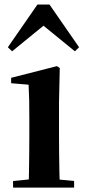

<svg xmlns="http://www.w3.org/2000/svg" viewBox="-20 -850 389 870"><path d="M39.2 0V-29.9L145.8 -40.2H207.8L315.8 -29.9V0ZM109.6 0Q110.6 -25.5 111.3 -67.4Q111.9 -109.4 112.4 -154.8Q112.9 -200.3 112.9 -234.8V-308Q112.9 -358.3 112.3 -394.3Q111.6 -430.4 109.6 -466.2L30.5 -472.9V-497.4L238.1 -550.4L250.8 -541.7L247.4 -387.9V-234.8Q247.4 -200.3 247.9 -154.8Q248.4 -109.4 249.2 -67.4Q250.1 -25.5 251.1 0ZM319.4 -617.5 137.8 -765.6H216.4L34.8 -617.5L15.6 -635.9L149.7 -829.5H204.2L338.3 -635.9Z"/></svg>

Font: Noto Serif JP
Style: Regular
Weight: 200
Designer: Ryoko NISHIZUKA 西塚涼子 (kana & ideographs); Frank Grießhammer (Latin, Greek & Cyrillic); Wenlong ZHANG 张文龙 (bopomofo); San
Foundry: Adobe
Version: Version 2.001;hotconv 1.1.0;makeotfexe 2.6.0